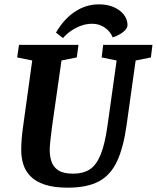

<svg xmlns="http://www.w3.org/2000/svg" viewBox="-20 -855 723 886"><path d="M436.3 -834.9Q476.5 -834.9 505.8 -821.7Q535.2 -808.6 551.8 -786.9Q568.4 -765.2 568.4 -739.2Q568.4 -723.5 549.1 -707.9Q529.7 -692.3 500.2 -682.3Q492.9 -700.3 479.1 -714.5Q465.3 -728.6 446.7 -736.9Q428.1 -745.3 403.9 -745.3Q378.7 -745.3 353.8 -736.2Q328.8 -727.1 307.6 -712.3Q286.3 -697.6 270.7 -679.3L238.3 -704.4Q275.1 -768 326.2 -801.4Q377.2 -834.9 436.3 -834.9ZM293.3 11Q228.7 11 186.7 -3Q144.7 -16.9 120.8 -41.5Q96.9 -66.1 87.4 -97.1Q77.9 -128.1 77.9 -163.1Q77.9 -211.1 86.9 -273.7L128.7 -576L59.2 -590L67.7 -648H342.1L334.4 -590L263.8 -576L221.1 -277.6Q216.3 -242.7 212.9 -210.5Q209.4 -178.3 209.4 -164.1Q209.4 -134.7 217.5 -109.6Q225.6 -84.5 249 -69.1Q272.4 -53.6 317.7 -53.6Q362.4 -53.6 393 -72.6Q423.6 -91.6 443.9 -140.2Q464.2 -188.9 476.4 -277.6L518.2 -575.8L449.1 -590L456 -648H683.5L676.3 -590L605.9 -575.8L564.2 -278.2Q549.7 -173.6 519.7 -109.8Q489.7 -46.1 435.5 -17.6Q381.2 11 293.3 11Z"/></svg>

Font: Faustina Light
Style: Italic
Weight: 300
Italic angle: -8°
Designer: Alfonso Garcia
Foundry: http://www.omnibus-type.com
Version: Version 1.200